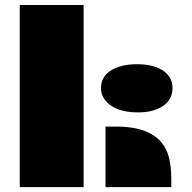

<svg xmlns="http://www.w3.org/2000/svg" viewBox="-20 -768 789 788"><path d="M61 -747.6H323.2V0H61ZM394.5 -406.7Q394.5 -455.6 439.5 -481.4Q479.5 -504.4 542.5 -504.4Q640.6 -504.4 675.8 -451.2Q688 -432.6 688 -406.7Q688 -357.4 646 -331.1Q607.9 -306.6 545.9 -306.6Q446.8 -306.6 407.7 -362.3Q394.5 -380.9 394.5 -406.7ZM413.1 -248.5H457Q636.7 -248.5 671.9 -127Q683.1 -86.9 683.1 -35.2V0H413.1Z"/></svg>

Font: Plaster
Style: Regular
Weight: 400
Designer: Eben Sorkin
Foundry: Eben Sorkin
Version: Version 1.007